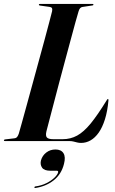

<svg xmlns="http://www.w3.org/2000/svg" viewBox="-32 -720 585 980"><path d="M322 0H-6.5Q-9 0 -10.5 -0.8Q-12 -1.5 -12 -3.5Q-12 -6 -10.2 -7Q-8.5 -8 -5.5 -8.5L41 -14Q50.5 -15 55.5 -21.2Q60.5 -27.5 64 -38Q69.5 -57 80.2 -95.5Q91 -134 105 -185.5Q119 -237 134.8 -294.5Q150.5 -352 166.2 -409.5Q182 -467 195.8 -518Q209.5 -569 219.5 -607Q229.5 -645 234 -663Q236 -674 232.8 -679Q229.5 -684 219.5 -685L173 -691.5Q169 -692 167.8 -693Q166.5 -694 166.5 -696Q166.5 -698 168 -699Q169.5 -700 172.5 -700H440Q442.5 -700 443.8 -699.2Q445 -698.5 445 -697Q445 -695 443.8 -693.8Q442.5 -692.5 438.5 -692L389 -684.5Q381.5 -683.5 376.8 -678Q372 -672.5 369 -662Q363.5 -644.5 353.2 -607Q343 -569.5 329.5 -519.5Q316 -469.5 300.8 -413Q285.5 -356.5 270.5 -300Q255.5 -243.5 242.5 -193.2Q229.5 -143 219.5 -105.5Q209.5 -68 205 -50Q199.5 -27 207.5 -18.2Q215.5 -9.5 240.5 -9.5H287.5Q328 -9.5 361.8 -28Q395.5 -46.5 430.8 -89.5Q466 -132.5 511.5 -206.5Q514 -211 515.5 -212.8Q517 -214.5 518.5 -214.5Q520.5 -214.5 521.2 -212.8Q522 -211 521.5 -207Q516.5 -151.5 503.5 -110.5Q490.5 -69.5 471.8 -43Q453 -16.5 430.2 -3.5Q407.5 9.5 382 9.5Q371.5 9.5 362.2 7.2Q353 5 343.5 2.5Q334 0 322 0ZM226 151.5Q193.5 151.5 182.8 135.8Q172 120 177 99Q184 74 204.2 58.5Q224.5 43 251 43Q280 43 292 62Q304 81 294.5 117Q281.5 169 242.5 200Q203.5 231 149 239.5Q146.5 240 145 239.2Q143.5 238.5 143.5 236.5Q143.5 235 144.8 233.5Q146 232 148.5 231.5Q179.5 227.5 204.5 215Q229.5 202.5 245.2 187.5Q261 172.5 264.5 160Q266.5 151.5 258.5 151.5Z"/></svg>

Font: Fraunces 120pt SemiBold
Style: Italic
Weight: 600
Italic angle: -16°
Version: Version 1.000;[b76b70a41]